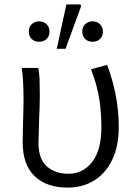

<svg xmlns="http://www.w3.org/2000/svg" viewBox="-20 -840 632 873"><path d="M83 -194Q83 -226 85 -292Q87 -356 87 -389Q87 -476 79 -531H154Q159 -505 160 -479Q161 -453 161 -409Q161 -359 158 -300L155 -190Q155 -117 193 -83.5Q231 -50 291 -50Q357 -50 399 -103.5Q441 -157 441 -261Q441 -329 431 -392Q421 -455 394 -525L467 -545Q520 -405 520 -263Q520 -175 490 -113Q460 -51 407.5 -19Q355 13 288 13Q192 13 137.5 -39Q83 -91 83 -194ZM282 -820H345L349 -812L278 -618H238ZM111 -696Q111 -717 124.5 -730Q138 -743 158 -743Q178 -743 191.5 -730Q205 -717 205 -696Q205 -676 192 -663Q179 -650 158 -650Q137 -650 124 -663Q111 -676 111 -696ZM354 -696Q354 -717 367.5 -730Q381 -743 401 -743Q421 -743 434.5 -730Q448 -717 448 -696Q448 -676 435 -663Q422 -650 401 -650Q380 -650 367 -663Q354 -676 354 -696Z"/></svg>

Font: Nebula Sans Book
Style: Regular
Weight: 400
Designer: Paul D. Hunt for Adobe (as Source Sans)
Foundry: Nebula Entertainment & Broadcasting LLC
Version: Version 1.010